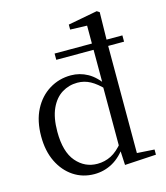

<svg xmlns="http://www.w3.org/2000/svg" viewBox="-120 -897 869 1004"><g transform="rotate(-15 314.5 -395.0)"><path d="M228 -614V-648H595V-614ZM136 -249Q136 -140 182 -86.5Q228 -33 296 -33Q336 -33 370.5 -50.5Q405 -68 439 -110L447 -107L449 -91Q412 -36 366 -10.5Q320 15 267 15Q204 15 154.5 -18Q105 -51 76.5 -109.5Q48 -168 48 -247Q48 -331 79 -391Q110 -451 163 -483.5Q216 -516 280 -516Q328 -516 370.5 -492.5Q413 -469 450 -414H455L441 -397Q405 -435 372.5 -452.5Q340 -470 303 -470Q257 -470 219 -446.5Q181 -423 158.5 -374Q136 -325 136 -249ZM603 0 433 10 428 -89V-91V-419L430 -426V-745L339 -748V-775L498 -805L512 -796L509 -633V-34L603 -28Z"/></g></svg>

Font: Noto Serif TC
Style: Regular
Weight: 400
Designer: Ryoko NISHIZUKA  (kana & ideographs); Frank Grießhammer (Latin, Greek & Cyrillic); Wenlong ZHANG  (bopomofo); Sandoll Co
Foundry: Adobe
Version: Version 2.003-H1;hotconv 1.1.1;makeotfexe 2.6.0